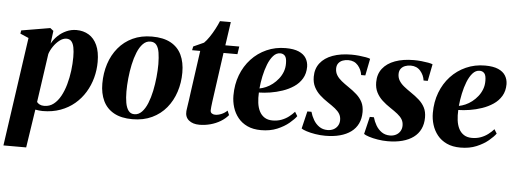

<svg xmlns="http://www.w3.org/2000/svg" viewBox="-69 -823 3303 1236"><g transform="rotate(5 1583.0 -205.0)"><path d="M-13 254 87.5 -449 33 -472.5 36.5 -493.5 222 -525 243 -508.5 232.5 -425.5Q247 -453 271.2 -476.2Q295.5 -499.5 326.2 -513.2Q357 -527 391 -527Q436 -527 470.8 -506Q505.5 -485 525 -442.2Q544.5 -399.5 544.5 -334Q544.5 -281.5 531 -231.2Q517.5 -181 490.8 -137Q464 -93 424.8 -59.8Q385.5 -26.5 333.8 -7.5Q282 11.5 218.5 11.5Q207.5 11.5 195.2 10Q183 8.5 171.5 6.5L134 254ZM178.5 -43.5Q185 -34.5 196.8 -28.5Q208.5 -22.5 226 -22.5Q260.5 -22.5 286.5 -42.8Q312.5 -63 331.2 -97.2Q350 -131.5 362 -174.5Q374 -217.5 379.8 -263.2Q385.5 -309 385.5 -351.5Q385.5 -388 380.5 -413.5Q375.5 -439 363.8 -452.5Q352 -466 332 -466Q309.5 -466 287.2 -448.8Q265 -431.5 248 -406.5Q231 -381.5 223.5 -357.5Z M879.5 -527.5Q953 -527.5 1000.5 -501.5Q1048 -475.5 1070.8 -427.5Q1093.5 -379.5 1093.5 -313.5Q1093.5 -247.5 1074.2 -188.5Q1055 -129.5 1017.5 -84Q980 -38.5 925 -12.5Q870 13.5 799 13.5Q726.5 13.5 679.2 -12.8Q632 -39 609.2 -87Q586.5 -135 586.5 -198.5Q586.5 -266.5 605.8 -326Q625 -385.5 662.8 -431Q700.5 -476.5 755 -502Q809.5 -527.5 879.5 -527.5ZM871.5 -494.5Q844.5 -494.5 823.5 -473Q802.5 -451.5 787.8 -415.2Q773 -379 763.8 -335.2Q754.5 -291.5 750 -246Q745.5 -200.5 745.5 -161Q745.5 -120.5 751.2 -88.2Q757 -56 770.8 -37.8Q784.5 -19.5 809 -19.5Q836 -19.5 857 -41.2Q878 -63 892.8 -99.5Q907.5 -136 916.8 -180.2Q926 -224.5 930.5 -269.8Q935 -315 935 -354.5Q934.5 -397 929.5 -428.2Q924.5 -459.5 911 -477Q897.5 -494.5 871.5 -494.5Z M1308 -186.5Q1304.5 -162.5 1302 -143Q1299.5 -123.5 1298 -109.5Q1296.5 -95.5 1296.5 -87.5Q1296.5 -74 1305.8 -67.8Q1315 -61.5 1327.5 -61.5Q1347 -61.5 1368.2 -70.5Q1389.5 -79.5 1405 -95L1417 -67Q1397 -43 1367.5 -25.2Q1338 -7.5 1303 2Q1268 11.5 1231.5 11.5Q1189 11.5 1163.5 -9.5Q1138 -30.5 1141 -69Q1141.5 -73.5 1142.8 -82.8Q1144 -92 1146.2 -106.5Q1148.5 -121 1151.5 -141.8Q1154.5 -162.5 1158 -190.5L1196 -462.5H1143.5L1148.5 -487L1216 -517.5Q1232 -533 1249.2 -558.5Q1266.5 -584 1281.5 -612.5Q1296.5 -641 1306 -664.5H1376L1354 -512.5H1444L1436.5 -462.5H1346.5Z M1855 -98.5Q1841 -78.5 1810 -52.5Q1779 -26.5 1733.8 -7.5Q1688.5 11.5 1630 11.5Q1578.5 11.5 1541.5 -5.8Q1504.5 -23 1480.8 -52.5Q1457 -82 1445.5 -119Q1434 -156 1434 -195.5Q1434 -267 1457 -327.5Q1480 -388 1521.8 -433Q1563.5 -478 1620 -503.2Q1676.5 -528.5 1743 -528.5Q1795.5 -528.5 1827.8 -514.5Q1860 -500.5 1875 -476.2Q1890 -452 1890.5 -421Q1890.5 -376.5 1871 -344Q1851.5 -311.5 1819 -289.8Q1786.5 -268 1747.5 -254.8Q1708.5 -241.5 1668.8 -235.2Q1629 -229 1595.5 -228.5Q1593.5 -193 1597.5 -162Q1601.5 -131 1613.5 -107.5Q1625.5 -84 1646.5 -70.5Q1667.5 -57 1698.5 -57Q1730 -57 1756 -66.8Q1782 -76.5 1802.8 -92.5Q1823.5 -108.5 1838.5 -125.5ZM1711 -492Q1685.5 -492 1665.8 -469.8Q1646 -447.5 1632 -412Q1618 -376.5 1609.2 -335Q1600.5 -293.5 1597 -255Q1617 -258.5 1638.8 -268Q1660.5 -277.5 1680.8 -293.2Q1701 -309 1717.5 -329.8Q1734 -350.5 1743.8 -376Q1753.5 -401.5 1753 -431.5Q1753 -465.5 1741.5 -478.8Q1730 -492 1711 -492Z M2268.5 -398H2241.5Q2237 -432.5 2213.8 -459.5Q2190.5 -486.5 2151 -486.5Q2132 -486.5 2115.2 -480.2Q2098.5 -474 2088 -460.5Q2077.5 -447 2077.5 -425.5Q2077.5 -402 2089 -383.2Q2100.5 -364.5 2120.5 -348.2Q2140.5 -332 2165 -315.5Q2196.5 -294.5 2220.5 -273Q2244.5 -251.5 2258 -225Q2271.5 -198.5 2271.5 -161.5Q2271.5 -119.5 2256 -87Q2240.5 -54.5 2211 -32.8Q2181.5 -11 2139.8 0.2Q2098 11.5 2045 11.5Q2012.5 11.5 1980.2 6.2Q1948 1 1923.5 -7Q1899 -15 1890 -22L1917 -134.5H1943.5Q1951 -107.5 1965.5 -82.8Q1980 -58 2002.8 -42.2Q2025.5 -26.5 2056 -26.5Q2077.5 -26.5 2094.8 -35.2Q2112 -44 2122 -60.2Q2132 -76.5 2132 -97Q2132 -120 2121.8 -137Q2111.5 -154 2091.8 -169.8Q2072 -185.5 2042.5 -205Q2015 -223 1991.2 -244.8Q1967.5 -266.5 1953 -294.8Q1938.5 -323 1938.5 -361Q1938.5 -413 1966.8 -449.2Q1995 -485.5 2046.8 -504.5Q2098.5 -523.5 2169 -523.5Q2192 -523.5 2217 -521Q2242 -518.5 2262 -514.8Q2282 -511 2290 -507Z M2672 -398H2645Q2640.5 -432.5 2617.2 -459.5Q2594 -486.5 2554.5 -486.5Q2535.5 -486.5 2518.8 -480.2Q2502 -474 2491.5 -460.5Q2481 -447 2481 -425.5Q2481 -402 2492.5 -383.2Q2504 -364.5 2524 -348.2Q2544 -332 2568.5 -315.5Q2600 -294.5 2624 -273Q2648 -251.5 2661.5 -225Q2675 -198.5 2675 -161.5Q2675 -119.5 2659.5 -87Q2644 -54.5 2614.5 -32.8Q2585 -11 2543.2 0.2Q2501.5 11.5 2448.5 11.5Q2416 11.5 2383.8 6.2Q2351.5 1 2327 -7Q2302.5 -15 2293.5 -22L2320.5 -134.5H2347Q2354.5 -107.5 2369 -82.8Q2383.5 -58 2406.2 -42.2Q2429 -26.5 2459.5 -26.5Q2481 -26.5 2498.2 -35.2Q2515.5 -44 2525.5 -60.2Q2535.5 -76.5 2535.5 -97Q2535.5 -120 2525.2 -137Q2515 -154 2495.2 -169.8Q2475.5 -185.5 2446 -205Q2418.5 -223 2394.8 -244.8Q2371 -266.5 2356.5 -294.8Q2342 -323 2342 -361Q2342 -413 2370.2 -449.2Q2398.5 -485.5 2450.2 -504.5Q2502 -523.5 2572.5 -523.5Q2595.5 -523.5 2620.5 -521Q2645.5 -518.5 2665.5 -514.8Q2685.5 -511 2693.5 -507Z M3143.5 -98.5Q3129.5 -78.5 3098.5 -52.5Q3067.5 -26.5 3022.2 -7.5Q2977 11.5 2918.5 11.5Q2867 11.5 2830 -5.8Q2793 -23 2769.2 -52.5Q2745.5 -82 2734 -119Q2722.5 -156 2722.5 -195.5Q2722.5 -267 2745.5 -327.5Q2768.5 -388 2810.2 -433Q2852 -478 2908.5 -503.2Q2965 -528.5 3031.5 -528.5Q3084 -528.5 3116.2 -514.5Q3148.5 -500.5 3163.5 -476.2Q3178.5 -452 3179 -421Q3179 -376.5 3159.5 -344Q3140 -311.5 3107.5 -289.8Q3075 -268 3036 -254.8Q2997 -241.5 2957.2 -235.2Q2917.5 -229 2884 -228.5Q2882 -193 2886 -162Q2890 -131 2902 -107.5Q2914 -84 2935 -70.5Q2956 -57 2987 -57Q3018.5 -57 3044.5 -66.8Q3070.5 -76.5 3091.2 -92.5Q3112 -108.5 3127 -125.5ZM2999.5 -492Q2974 -492 2954.2 -469.8Q2934.5 -447.5 2920.5 -412Q2906.5 -376.5 2897.8 -335Q2889 -293.5 2885.5 -255Q2905.5 -258.5 2927.2 -268Q2949 -277.5 2969.2 -293.2Q2989.5 -309 3006 -329.8Q3022.5 -350.5 3032.2 -376Q3042 -401.5 3041.5 -431.5Q3041.5 -465.5 3030 -478.8Q3018.5 -492 2999.5 -492Z"/></g></svg>

Font: Merriweather 120pt ExtraBold
Style: Italic
Weight: 800
Italic angle: -7.8°
Version: Version 2.101